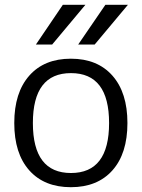

<svg xmlns="http://www.w3.org/2000/svg" viewBox="-20 -777 597 807"><path d="M278.3 -49.8Q438.5 -49.8 438.5 -259.8Q438.5 -469.7 278.3 -469.7Q118.2 -469.7 118.2 -259.8Q118.2 -49.8 278.3 -49.8ZM377.9 -589.8H308.6L422.9 -756.8H517.6ZM199.2 -589.8H130.9L244.1 -756.8H338.9ZM452.6 -61Q389.6 9.8 277.8 9.8Q166 9.8 103 -61Q40 -131.8 40 -259.8Q40 -387.7 103 -459Q166 -530.3 277.8 -530.3Q389.6 -530.3 452.6 -459Q515.6 -387.7 515.6 -259.8Q515.6 -131.8 452.6 -61Z"/></svg>

Font: Gen Shin Gothic Normal
Style: Regular
Weight: 300
Designer: [Source Han Sans]
Ryoko NISHIZUKA  (kana & ideographs); Paul D. Hunt (Latin, Greek & Cyrillic); Wenlong ZHANG  (bopomofo
Version: Version 1.002.20150607